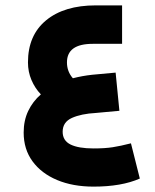

<svg xmlns="http://www.w3.org/2000/svg" viewBox="-20 -681 578 714"><path d="M410 -411 424 -269 337 -261Q282 -258 247.5 -242.5Q213 -227 213 -191Q213 -158 242.5 -143.5Q272 -129 328 -129Q370 -129 399 -133.5Q428 -138 467 -148L500 -17Q432 13 328 13Q251 13 192.5 -11.5Q134 -36 101 -81Q68 -126 68 -188Q68 -233 85 -268.5Q102 -304 132 -330Q110 -353 97 -383.5Q84 -414 84 -449Q84 -550 151.5 -605.5Q219 -661 336 -661H434V-518H325Q229 -518 229 -449Q229 -415 251 -390Q286 -399 323 -403Z"/></svg>

Font: Readex Pro SemiBold
Style: Regular
Weight: 600
Designer: Bonnie Shaver-Troup, Thomas Jockin
Foundry: Lexend
Version: Version 1.204; ttfautohint (v1.8.4.7-5d5b)